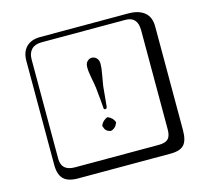

<svg xmlns="http://www.w3.org/2000/svg" viewBox="-131 -904 1362 1267"><g transform="rotate(-15 550.0 -271.0)"><path d="M542 -534Q560 -534 574 -520Q588 -506 588 -480Q588 -452 579 -404.5Q570 -357 567 -335Q565 -323 554 -198Q552 -183 542 -183Q531 -183 531 -193Q531 -197 526.5 -248.5Q522 -300 518 -335Q515 -359 506 -404.5Q497 -450 497 -480Q497 -507 511 -520.5Q525 -534 542 -534ZM493 -80V-83Q506 -115 539 -128H541Q575 -115 587 -83V-80Q573 -43 541 -35H539Q519 -39 509 -49Q499 -59 493 -80ZM249 -718Q204 -718 180 -694Q156 -670 156 -625V53Q156 136 249 136H821Q866 136 885 117Q904 98 904 53V-625Q904 -718 821 -718ZM1000 84Q1000 153 973.5 182.5Q947 212 881 212H249Q181 212 150.5 181.5Q120 151 120 84V-625Q120 -687 154 -720.5Q188 -754 249 -754H851Q921 -754 960.5 -722Q1000 -690 1000 -625Z"/></g></svg>

Font: Libertinus Keyboard
Style: Regular
Weight: 700
Designer: Philipp H. Poll
Foundry: Khaled Hosny
Version: Version 6.7